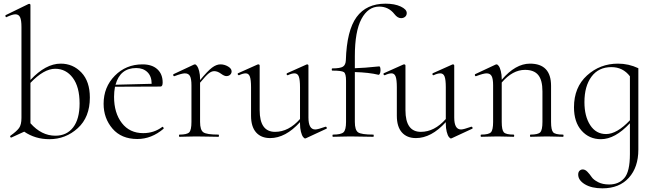

<svg xmlns="http://www.w3.org/2000/svg" viewBox="-20 -746 3578 1047"><path d="M311 -399Q378 -399 424 -350.5Q470 -302 470 -214Q470 -107 404 -47Q338 13 249 13Q172 13 112 -28L42 4Q38 5 36 1Q34 -3 37 -6Q71 -30 84 -48Q97 -66 97 -103V-599Q97 -636 89.5 -652Q82 -668 64 -668Q48 -668 16 -653Q12 -650 10 -657Q8 -663 12 -664L135 -724Q137 -725 139 -725Q146 -725 146 -718V-310Q229 -399 311 -399ZM282 -6Q344 -6 379 -51.5Q414 -97 414 -182Q414 -272 377 -321.5Q340 -371 281 -371Q219 -371 146 -294V-74Q206 -6 282 -6Z M865 -54Q867 -56 870.5 -51.5Q874 -47 872 -44Q806 12 729 12Q642 12 593.5 -44.5Q545 -101 545 -180Q545 -271 606 -333Q667 -395 757 -395Q809 -395 838 -368.5Q867 -342 867 -296Q867 -274 855 -274L607 -273Q602 -245 602 -218Q602 -130 644.5 -75Q687 -20 761 -20Q820 -20 865 -54ZM723 -375Q635 -375 610 -284L807 -289Q807 -330 784 -352.5Q761 -375 723 -375Z M1243 -357Q1243 -346 1235 -338.5Q1227 -331 1214 -331Q1203 -331 1184.5 -344.5Q1166 -358 1148 -358Q1134 -358 1118.5 -346Q1103 -334 1071 -295V-81Q1071 -37 1089 -24.5Q1107 -12 1171 -12Q1174 -12 1174 -6Q1174 0 1171 0Q1157 0 1115 -1Q1073 -2 1048 -2Q1030 -2 999.5 -1Q969 0 959 0Q956 0 956 -6Q956 -12 959 -12Q1000 -12 1012 -24.5Q1024 -37 1024 -81V-281Q1024 -316 1016 -331Q1008 -346 988 -346Q972 -346 932 -331Q927 -329 925 -334.5Q923 -340 927 -342L1038 -394Q1040 -395 1043 -395Q1048 -395 1054.5 -386.5Q1061 -378 1066 -358.5Q1071 -339 1071 -315V-309Q1112 -359 1136 -377Q1160 -395 1182 -395Q1204 -395 1223.5 -383.5Q1243 -372 1243 -357Z M1755 -55Q1759 -56 1761.5 -51Q1764 -46 1760 -44L1648 8Q1646 9 1644 9Q1639 9 1632.5 0.5Q1626 -8 1621 -27.5Q1616 -47 1616 -71V-80Q1537 7 1453 7Q1404 7 1376.5 -24Q1349 -55 1349 -115V-270Q1349 -311 1342.5 -328.5Q1336 -346 1320 -346Q1305 -346 1284 -336Q1281 -335 1278.5 -337.5Q1276 -340 1276 -343Q1276 -346 1279 -347L1384 -394Q1386 -395 1388 -395Q1396 -395 1396 -388V-145Q1396 -27 1480 -27Q1554 -27 1616 -97V-270Q1616 -311 1609.5 -328.5Q1603 -346 1586 -346Q1571 -346 1550 -336Q1547 -335 1545 -337Q1543 -339 1543 -342.5Q1543 -346 1546 -347L1651 -394Q1653 -395 1654 -395Q1662 -395 1662 -388V-105Q1662 -40 1699 -40Q1713 -40 1755 -55Z M2082 -726Q2132 -726 2165 -710.5Q2198 -695 2198 -675Q2198 -662 2189 -654.5Q2180 -647 2167 -647Q2148 -647 2131 -669Q2099 -710 2048 -710Q1987 -710 1951 -642.5Q1915 -575 1915 -439V-374Q1962 -375 2048 -384Q2055 -384 2055 -361Q2055 -356 2053.5 -350.5Q2052 -345 2049.5 -341.5Q2047 -338 2045 -338Q1991 -351 1915 -353V-81Q1915 -37 1932.5 -24.5Q1950 -12 2016 -12Q2018 -12 2018 -6Q2018 0 2016 0Q1994 0 1952.5 -1Q1911 -2 1890 -2Q1871 -2 1839 -1Q1807 0 1796 0Q1793 0 1793 -6Q1793 -12 1796 -12Q1840 -12 1853.5 -25Q1867 -38 1867 -81V-306Q1867 -344 1855.5 -352.5Q1844 -361 1792 -361Q1789 -361 1789 -367Q1789 -373 1792 -373Q1835 -373 1850 -382.5Q1865 -392 1866 -418Q1871 -580 1924.5 -653Q1978 -726 2082 -726Z M2550 -55Q2554 -56 2556.5 -51Q2559 -46 2555 -44L2443 8Q2441 9 2439 9Q2434 9 2427.5 0.5Q2421 -8 2416 -27.5Q2411 -47 2411 -71V-80Q2332 7 2248 7Q2199 7 2171.5 -24Q2144 -55 2144 -115V-270Q2144 -311 2137.5 -328.5Q2131 -346 2115 -346Q2100 -346 2079 -336Q2076 -335 2073.5 -337.5Q2071 -340 2071 -343Q2071 -346 2074 -347L2179 -394Q2181 -395 2183 -395Q2191 -395 2191 -388V-145Q2191 -27 2275 -27Q2349 -27 2411 -97V-270Q2411 -311 2404.5 -328.5Q2398 -346 2381 -346Q2366 -346 2345 -336Q2342 -335 2340 -337Q2338 -339 2338 -342.5Q2338 -346 2341 -347L2446 -394Q2448 -395 2449 -395Q2457 -395 2457 -388V-105Q2457 -40 2494 -40Q2508 -40 2550 -55Z M3050 -12Q3053 -12 3053 -6Q3053 0 3050 0Q3040 0 3010 -1Q2980 -2 2962 -2Q2944 -2 2913.5 -1Q2883 0 2873 0Q2870 0 2870 -6Q2870 -12 2873 -12Q2914 -12 2926 -24.5Q2938 -37 2938 -81V-248Q2938 -309 2915 -337Q2892 -365 2843 -365Q2775 -365 2716 -296V-81Q2716 -37 2727.5 -24.5Q2739 -12 2781 -12Q2784 -12 2784 -6Q2784 0 2781 0Q2771 0 2741 -1Q2711 -2 2693 -2Q2675 -2 2644.5 -1Q2614 0 2604 0Q2601 0 2601 -6Q2601 -12 2604 -12Q2645 -12 2657 -24.5Q2669 -37 2669 -81V-281Q2669 -316 2661 -331Q2653 -346 2633 -346Q2617 -346 2577 -331Q2572 -329 2570 -334.5Q2568 -340 2572 -342L2683 -394Q2685 -395 2688 -395Q2693 -395 2699.5 -386.5Q2706 -378 2711 -358.5Q2716 -339 2716 -315V-311Q2791 -399 2870 -399Q2985 -399 2985 -278V-81Q2985 -37 2996.5 -24.5Q3008 -12 3050 -12Z M3350 -399Q3408 -399 3461 -374V70Q3461 166 3409 223.5Q3357 281 3265 281Q3206 281 3169.5 259Q3133 237 3133 206Q3133 192 3140.5 185Q3148 178 3158 178Q3171 178 3183.5 191Q3196 204 3206 219Q3216 234 3241 247Q3266 260 3302 260Q3354 260 3384.5 225Q3415 190 3415 94V-74Q3334 13 3257 13Q3193 13 3151.5 -33.5Q3110 -80 3110 -161Q3110 -270 3181 -334.5Q3252 -399 3350 -399ZM3285 -15Q3344 -15 3415 -90V-330Q3377 -380 3314 -380Q3244 -380 3205.5 -328Q3167 -276 3167 -189Q3167 -112 3198.5 -63.5Q3230 -15 3285 -15Z"/></svg>

Font: t
Style: Regular
Weight: 300
Designer: Christian Thalmann (Catharsis Fonts)
Version: Version 1.000;PS 002.000;hotconv 1.0.88;makeotf.lib2.5.64775